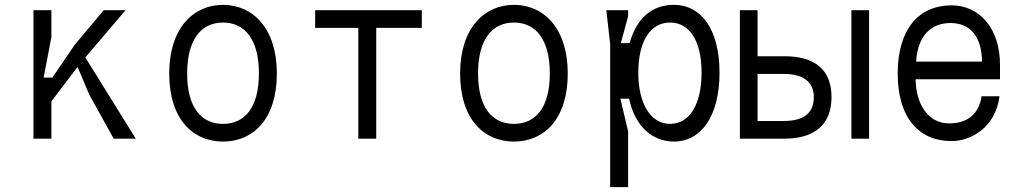

<svg xmlns="http://www.w3.org/2000/svg" viewBox="-20 -572 4240 792"><path d="M118 -530V0H192V-154L300 -296L348 -182L449 0H540L332 -335L498 -530H408L288 -387L196 -252H160L192 -419V-530Z M1048 -269C1048 -126 988 -61 900 -61C812 -61 752 -126 752 -269C752 -412 812 -479 900 -479C988 -479 1048 -412 1048 -269ZM678 -269C678 -79 777 12 900 12C1023 12 1122 -79 1122 -269C1122 -455 1023 -552 900 -552C777 -552 678 -455 678 -269Z M1458 0H1532V-457H1720V-530H1280V-457H1458Z M2248 -269C2248 -126 2188 -61 2100 -61C2012 -61 1952 -126 1952 -269C1952 -412 2012 -479 2100 -479C2188 -479 2248 -412 2248 -269ZM1878 -269C1878 -79 1977 12 2100 12C2223 12 2322 -79 2322 -269C2322 -455 2223 -552 2100 -552C1977 -552 1878 -455 1878 -269Z M2497 200H2571V-30L2539 -165H2575C2599 -52 2670 12 2760 12C2872 12 2948 -93 2948 -272C2948 -452 2872 -552 2760 -552C2674 -552 2608 -503 2577 -394H2541L2571 -505V-530H2481L2497 -390ZM2744 -479C2824 -479 2874 -404 2874 -272C2874 -141 2824 -61 2744 -61C2664 -61 2613 -144 2613 -272C2613 -404 2664 -479 2744 -479Z M3492 -530V0H3565V-530ZM3214 -73H3105V-267H3214C3296 -267 3337 -232 3337 -172C3337 -105 3295 -73 3214 -73ZM3410 -171C3410 -283 3343 -340 3216 -340H3105V-530H3032V0H3216C3335 0 3410 -54 3410 -171Z M3905 10C3986 10 4087 -47 4103 -175H4029C4019 -105 3974 -63 3895 -63C3808 -63 3758 -143 3757 -245H4105V-305C4105 -454 4021 -550 3905 -550C3772 -550 3683 -454 3683 -269C3683 -84 3772 10 3905 10ZM4031 -318H3759C3766 -427 3822 -477 3901 -477C3978 -477 4029 -427 4031 -318Z"/></svg>

Font: Fliege Mono Light
Style: Regular
Weight: 300
Version: Version 0.020;Glyphs 3.3 (3306)